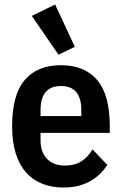

<svg xmlns="http://www.w3.org/2000/svg" viewBox="-20 -825 545 857"><path d="M263 12Q212 12 169.5 -4.5Q127 -21 97 -54.5Q67 -88 50.5 -139.5Q34 -191 34 -261Q34 -402 90.5 -468Q147 -534 252 -534Q357 -534 413.5 -468Q470 -402 470 -261V-232H161V-198Q161 -146 190 -116Q219 -86 270 -86Q313 -86 342.5 -104.5Q372 -123 393 -158L459 -89Q430 -43 381 -15.5Q332 12 263 12ZM252 -441Q161 -441 161 -333V-307H343V-333Q343 -441 252 -441ZM122 -754 226 -805 314 -616 241 -581Z"/></svg>

Font: IBM Plex Sans Condensed SemiBold
Style: Regular
Weight: 600
Width: 3
Designer: Mike Abbink, Paul van der Laan, Pieter van Rosmalen
Foundry: Bold Monday
Version: Version 1.3